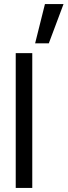

<svg xmlns="http://www.w3.org/2000/svg" viewBox="-20 -920 331 940"><path d="M57 0V-660H138V0ZM152 -708 200 -900H291L219 -708Z"/></svg>

Font: Lil Grotesk Medium
Style: Regular
Weight: 500
Designer: Bastien Sozeau
Foundry: NBR — Bastien Sozeau
Version: Version 3.003; ttfautohint (v1.8.4.7-5d5b);gftools[0.9.33]